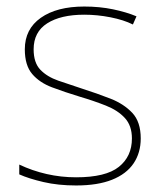

<svg xmlns="http://www.w3.org/2000/svg" viewBox="-20 -558 498 588"><path d="M411 -134Q411 -90 389 -57.5Q367 -25 323 -7.5Q279 10 213 10Q158 10 113 -0.5Q68 -11 39 -24V-54Q79 -35 123 -25Q167 -15 213 -15Q304 -15 344 -47Q384 -79 384 -134Q384 -173 362.5 -196.5Q341 -220 304.5 -234.5Q268 -249 224 -262Q178 -276 139.5 -290.5Q101 -305 78.5 -331.5Q56 -358 56 -407Q56 -469 105 -503.5Q154 -538 238 -538Q285 -538 326 -529.5Q367 -521 398 -508L387 -483Q359 -497 318.5 -505Q278 -513 238 -513Q166 -513 124.5 -486.5Q83 -460 83 -407Q83 -366 103.5 -344.5Q124 -323 158.5 -311Q193 -299 233 -286Q277 -272 318 -256Q359 -240 385 -212.5Q411 -185 411 -134Z"/></svg>

Font: Noto Sans Cham Thin
Style: Regular
Weight: 250
Version: Version 2.002